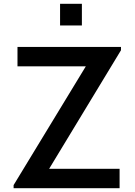

<svg xmlns="http://www.w3.org/2000/svg" viewBox="-20 -999 714 1019"><path d="M298.8 -979H414.6V-863.8H298.8ZM240.7 -103H614.7V0H52.2V-16.6L435.5 -647H72.8V-750H622.1V-732.4Z"/></svg>

Font: Manrope3 Semibold
Style: Regular
Weight: 600
Width: 4
Designer: Mikhail Sharanda
Foundry: Mikhail Sharanda
Version: Version 3.000;PS 003.000;hotconv 1.0.88;makeotf.lib2.5.64775